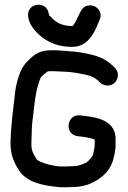

<svg xmlns="http://www.w3.org/2000/svg" viewBox="-20 -817 547 819"><path d="M404.4 -730.9C416.9 -754.5 403.6 -780.3 384.9 -789.5C367.8 -798 340.1 -796.5 326.3 -772.4C316.9 -755.9 310.2 -738.8 301.3 -722.4C291.8 -706.5 290.5 -706 288 -706C242.6 -706 217.9 -722.1 196.4 -745.5C193.4 -748.7 191.9 -749.9 189.5 -752C188.9 -754.8 188.2 -757.7 187.6 -760.5C178.7 -816.3 89.5 -805.6 100.5 -743.9C104 -718.2 118.6 -698.8 130.2 -685.5C164 -646.8 215.1 -617 288 -617C364.4 -617 389.3 -696.5 404.4 -730.9ZM483 -497C483 -509.3 477.3 -522 468.6 -529.7L460.1 -537.2C436.3 -560.8 405.8 -575.5 368.5 -584.4C342.2 -589.9 314.7 -596.3 280.7 -598C256.7 -600.1 196.9 -606.4 165.8 -599.5C130.2 -592.3 106.4 -564.7 91 -549.4C65 -521.3 50.5 -467.3 45.2 -429.1C37.1 -355.9 27.7 -296.6 25 -214.8C23.3 -155.8 40.2 -123.1 60.9 -90.5C93.8 -39.4 160.1 -26.8 218.7 -20.2C244 -16.4 267.5 -19 288 -19C319.4 -19 346.9 -24.7 370.7 -36.4C415 -56.1 456.4 -92.5 466.5 -151.9C470.2 -166.1 474.3 -185.2 473 -206.3V-225C473 -314.4 367.9 -319.1 322.1 -324.8C264.5 -332 252.5 -243.5 311.1 -236.2C337.3 -233.3 369.2 -229.1 384 -221.3V-203C384 -192.1 381.5 -178.8 376.9 -156.4C372.6 -147.5 357.6 -129.7 349.2 -124.1L333 -116.9C321.5 -112 307 -108 288 -108C276.7 -108 265.8 -107.7 254.3 -106.9C217.8 -104.3 148.8 -122.5 136.1 -137.6C120.8 -165.3 112.6 -172.5 114 -211.1C115.5 -258.7 115.3 -288.7 121.7 -326.9C121.7 -327.2 121.8 -327.9 121.9 -328.4C127 -377.3 132.5 -425.3 145.7 -465.1C155.2 -493.6 154.5 -488.6 176.2 -506.9C179.4 -509.7 182.6 -512.2 184.3 -512.6C195.5 -515.1 253.1 -511.1 274.2 -510.1C299.8 -507.6 325.3 -502.8 348.4 -497.6C372.1 -492.1 384.4 -485.3 398.9 -472.7L407.3 -464.3C415.1 -456.5 427.7 -452 439 -452C465 -452 483 -473.9 483 -497Z"/></svg>

Font: Just Breathe
Style: Bd
Weight: 400
Foundry: Cannot Into Space Fonts
Version: Version 0.72